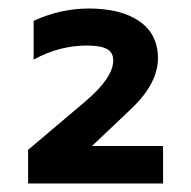

<svg xmlns="http://www.w3.org/2000/svg" viewBox="-20 -829 449 451"><path d="M363 -486V-398H46V-477L182 -592Q246 -647 246 -687Q246 -706 231 -714Q216 -722 184 -722Q119 -722 59 -689V-780Q122 -809 189 -809Q264 -809 307.5 -779Q351 -749 351 -692Q351 -634 290 -575L196 -486Z"/></svg>

Font: AmikoBold
Style: Bold
Weight: 700
Designer: Pablo Impallari, Rodrigo Fuenzalida, Andres Torresi
Foundry: Impallari Type
Version: Version 1.000; ttfautohint (v1.3)